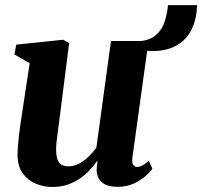

<svg xmlns="http://www.w3.org/2000/svg" viewBox="-20 -714 784 744"><path d="M181.5 10.5Q150 10.5 119.8 -1.8Q89.5 -14 69 -41Q48.5 -68 48 -113Q48 -130 49.8 -151Q51.5 -172 54.2 -195.2Q57 -218.5 60.5 -242Q64 -265.5 67.5 -288L95 -469L36 -503L43 -541L224.5 -560L248 -547.5L215 -288Q212.5 -266.5 209.5 -244.5Q206.5 -222.5 203.8 -202Q201 -181.5 199.2 -164.5Q197.5 -147.5 197.5 -136Q197.5 -112 202.5 -97.2Q207.5 -82.5 218 -76Q228.5 -69.5 245.5 -69.5Q266.5 -69.5 286.5 -80Q306.5 -90.5 323.5 -107.2Q340.5 -124 353.5 -142L410 -555H555.5L493 -103Q490.5 -84 496 -75.5Q501.5 -67 511.5 -67Q520.5 -67 530 -72Q539.5 -77 557 -91L570.5 -60Q564 -50 546 -33.5Q528 -17 500 -3.5Q472 10 436 10Q397.5 10 378 -5Q358.5 -20 355 -45.5Q354.5 -48.5 354.5 -53.5Q354.5 -58.5 355 -64.5Q355.5 -70.5 356.2 -76.8Q357 -83 358 -88.5L356 -89.5Q343 -71.5 326.5 -53.8Q310 -36 288.5 -21.5Q267 -7 240.8 1.8Q214.5 10.5 181.5 10.5ZM631 -694H743.5Q742.5 -634.5 717.2 -590.2Q692 -546 640 -527Q588 -508 507 -522.5L503 -553.5Q554 -554 580.2 -575Q606.5 -596 617.2 -628.2Q628 -660.5 631 -694Z"/></svg>

Font: Merriweather 36pt ExtraBold
Style: Italic
Weight: 800
Italic angle: -7.8°
Version: Version 2.101